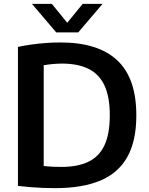

<svg xmlns="http://www.w3.org/2000/svg" viewBox="-20 -968 772 995"><path d="M266 7Q236 7 204.2 5.8Q172.5 4.5 139.5 2Q106.5 -0.5 73 -4.5V-725Q105.5 -732 142.8 -737.2Q180 -742.5 218.2 -745.2Q256.5 -748 293 -748Q488 -748 587.2 -655.8Q686.5 -563.5 686.5 -370Q686.5 -238 640 -154.8Q593.5 -71.5 500 -32.2Q406.5 7 266 7ZM299 -103Q382.5 -103 438.2 -129.8Q494 -156.5 521.5 -215.5Q549 -274.5 549 -370.5Q549 -466 521.5 -525Q494 -584 438.8 -611.2Q383.5 -638.5 301.5 -638.5Q279.5 -638.5 254.8 -636.2Q230 -634 206.5 -630V-107.5Q229 -105 251.2 -104Q273.5 -103 299 -103ZM271.5 -800 145.5 -948H248.5L339.5 -836.5H317.5L408.5 -948H511.5L385.5 -800Z"/></svg>

Font: Encode Sans Condensed Thin SemiBold
Style: Regular
Weight: 600
Version: Version 3.002